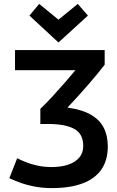

<svg xmlns="http://www.w3.org/2000/svg" viewBox="-20 -950 600 985"><path d="M246 15Q198 15 155 6.5Q112 -2 79 -14.5Q46 -27 28 -36L68 -138Q88 -128 114.5 -117.5Q141 -107 174 -100Q207 -93 245 -93Q294 -93 330.5 -105.5Q367 -118 387 -142Q407 -166 407 -201Q407 -264 360.5 -289Q314 -314 227 -314H187V-392Q216 -419 250 -456Q284 -493 315.5 -529.5Q347 -566 367 -590H57V-693H517V-618Q504 -601 482 -574Q460 -547 433 -516Q406 -485 378.5 -454.5Q351 -424 326 -398Q400 -388 445.5 -362Q491 -336 512 -295Q533 -254 533 -199Q533 -127 499.5 -79.5Q466 -32 402 -8.5Q338 15 246 15ZM280 -732 131 -870 181 -930 280 -849 379 -930 431 -870Z"/></svg>

Font: Ubuntu Sans Mono SemiBold
Style: Regular
Weight: 600
Monospace: yes
Designer: Dalton Maag Ltd
Foundry: Dalton Maag Ltd
Version: Version 1.006